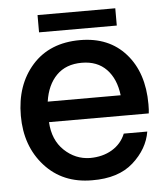

<svg xmlns="http://www.w3.org/2000/svg" viewBox="-50 -713 669 763"><g transform="rotate(-5 284.5 -331.5)"><path d="M438 -599.1H127.9V-668H438ZM536.1 -276.9Q536.1 -252.9 534.2 -240.2H136.2Q140.1 -168.5 184.1 -126.7Q228 -85 286.1 -84Q336.9 -84 374.5 -106.4Q412.1 -128.9 428.2 -168.9H522Q510.7 -100.1 451.4 -47.1Q392.1 5.9 287.1 4.9Q169.9 4.9 98.4 -74.5Q26.9 -153.8 26.9 -274.9Q26.9 -397.9 96.4 -476.1Q166 -554.2 287.1 -554.2Q402.3 -554.2 469.2 -478.5Q536.1 -402.8 536.1 -276.9ZM286.1 -463.9Q223.1 -463.9 185.5 -426Q147.9 -388.2 138.2 -321.8H429.2Q421.4 -387.7 384.8 -425.8Q348.1 -463.9 286.1 -463.9Z"/></g></svg>

Font: Oakes Grotesk
Style: Medium
Weight: 500
Designer: Samuel Oakes
Foundry: Samuel Oakes
Version: Version 1.0 | wf-rip DC20170320